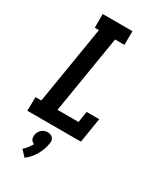

<svg xmlns="http://www.w3.org/2000/svg" viewBox="-241 -821 983 1162"><g transform="rotate(30 250.0 -240.0)"><path d="M13 0 14 -96H55L144 -639H115V-735H323L322 -639H257L168 -96H315L327 -173H415L387 0ZM140 255 102 214Q117 202 128.5 186.5Q140 171 149 155Q142 152 136 147.5Q130 143 126.5 136Q123 129 122.5 120.5Q122 112 123 104Q125 93 130.5 83Q136 73 144.5 65.5Q153 58 163.5 54.5Q174 51 185 51Q196 51 205.5 54.5Q215 58 221.5 65.5Q228 73 229.5 83Q231 93 229 104Q226 125 218.5 146Q211 167 200 186.5Q189 206 174 223.5Q159 241 140 255Z"/></g></svg>

Font: Iosevka Curly Slab
Style: Bold Italic
Weight: 700
Italic angle: -9°
Monospace: yes
Designer: Belleve Invis
Foundry: Belleve Invis
Version: Version 22.1.2; ttfautohint (v1.8.4)